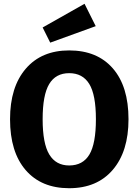

<svg xmlns="http://www.w3.org/2000/svg" viewBox="-20 -976 731 1013"><path d="M426 -956 485 -838 245 -751 205 -831ZM345 -710Q493 -710 575.5 -615Q658 -520 658 -347Q658 -177 575 -80Q492 17 345 17Q198 17 115.5 -78.5Q33 -174 33 -347Q33 -517 116 -613.5Q199 -710 345 -710ZM345 -103Q417 -103 451.5 -160.5Q486 -218 486 -347Q486 -476 451 -533Q416 -590 345 -590Q274 -590 239.5 -532.5Q205 -475 205 -347Q205 -219 240 -161Q275 -103 345 -103Z"/></svg>

Font: FiraGO
Style: Bold
Weight: 700
Designer: bBox Type
Foundry: bBox Type GmbH
Version: Version 1.001;PS 001.001;hotconv 1.0.88;makeotf.lib2.5.64775